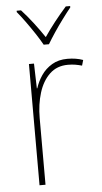

<svg xmlns="http://www.w3.org/2000/svg" viewBox="-54 -798 443 833"><g transform="rotate(-5 167.0 -381.5)"><path d="M252 -536Q290 -536 320 -525L313 -501Q299 -505 284.5 -507.5Q270 -510 252 -510Q204 -510 172.5 -480Q141 -450 125.5 -400Q110 -350 110 -290V0H84V-528H106L109 -420H111Q120 -449 138 -475.5Q156 -502 184.5 -519Q213 -536 252 -536ZM155 -606Q143 -628 124.5 -656Q106 -684 86.5 -711Q67 -738 51 -757V-763H70Q95 -736 121 -702Q147 -668 167 -638Q210 -701 265 -763H284V-757Q267 -736 247 -709Q227 -682 209 -655Q191 -628 178 -606Z"/></g></svg>

Font: Noto Sans Gurmukhi UI SemiCondensed Thin
Style: Regular
Weight: 100
Width: 4
Designer: Jelle Bosma - Monotype Design Team
Foundry: Monotype Imaging Inc.
Version: Version 2.004; ttfautohint (v1.8.4.7-5d5b)